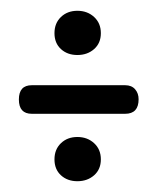

<svg xmlns="http://www.w3.org/2000/svg" viewBox="-20 -423 292 356"><path d="M212 -212H39Q15 -212 15 -238.5Q15 -265 39 -265H212Q224 -265 230.5 -257.5Q237 -250 237 -239Q237 -212 212 -212ZM81 -361.5Q81 -380 93 -391.5Q105 -403 123.5 -403Q142 -403 154.5 -391.5Q167 -380 167 -361.5Q167 -343 154.5 -332Q142 -321 123.5 -321Q105 -321 93 -332Q81 -343 81 -361.5ZM81 -127.5Q81 -146 93 -157.5Q105 -169 123.5 -169Q142 -169 154.5 -157.5Q167 -146 167 -127.5Q167 -109 154.5 -98Q142 -87 123.5 -87Q105 -87 93 -98Q81 -109 81 -127.5Z"/></svg>

Font: Glass Antiqua
Style: Regular
Weight: 400
Version: 1.001